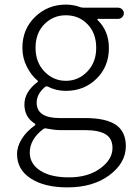

<svg xmlns="http://www.w3.org/2000/svg" viewBox="-20 -564 583 841"><path d="M275.4 256.8Q174.8 256.8 114.7 217.8Q54.7 178.7 54.7 111.3Q54.7 77.1 75.7 43.9Q96.7 10.7 132.8 -14.6Q134.8 -15.6 134.8 -18.6Q134.8 -19.5 134.3 -20.5Q133.8 -21.5 132.8 -22.5Q86.9 -50.8 86.9 -106.4Q86.9 -161.1 144.5 -205.1Q146.5 -206.1 146.5 -208Q146.5 -210 144.5 -210.9Q116.2 -234.4 97.2 -272.5Q78.1 -310.5 78.1 -354.5Q78.1 -436.5 133.8 -490.2Q189.5 -543.9 268.6 -543.9Q301.8 -543.9 333 -532.2Q340.8 -530.3 347.7 -530.3H498Q507.8 -530.3 515.1 -522.9Q522.5 -515.6 522.5 -505.9Q522.5 -496.1 515.1 -488.8Q507.8 -481.4 498 -481.4H409.2Q407.2 -481.4 406.7 -480Q406.2 -478.5 407.2 -476.6Q457 -428.7 457 -353.5Q457 -272.5 402.8 -219.2Q348.6 -166 268.6 -166Q225.6 -166 189.5 -184.6Q182.6 -187.5 177.7 -183.6Q140.6 -152.3 140.6 -114.3Q140.6 -46.9 241.2 -46.9H352.5Q444.3 -46.9 487.8 -17.1Q531.2 12.7 531.2 76.2Q531.2 149.4 459.5 203.1Q387.7 256.8 275.4 256.8ZM268.6 -210Q323.2 -210 362.3 -250.5Q401.4 -291 401.4 -354.5Q401.4 -418.9 363.3 -458Q325.2 -497.1 268.6 -497.1Q212.9 -497.1 174.3 -458Q135.7 -418.9 135.7 -354.5Q135.7 -291 174.8 -250.5Q213.9 -210 268.6 -210ZM282.2 212.9Q365.2 212.9 418.9 173.8Q472.7 134.8 472.7 84Q472.7 43 442.9 24.4Q413.1 5.9 351.6 5.9H243.2Q219.7 5.9 183.6 -1Q181.6 -2 179.7 -2Q173.8 -2 169.9 1Q110.4 45.9 110.4 104.5Q110.4 153.3 155.8 183.1Q201.2 212.9 282.2 212.9Z"/></svg>

Font: Gen Jyuu Gothic Light
Style: Regular
Weight: 200
Designer: [Source Han Sans]
Ryoko NISHIZUKA  (kana & ideographs); Paul D. Hunt (Latin, Greek & Cyrillic); Wenlong ZHANG  (bopomofo
Version: Version 1.002.20150607